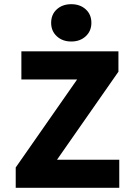

<svg xmlns="http://www.w3.org/2000/svg" viewBox="-20 -896 640 916"><path d="M55 0V-97L348 -517H82V-651H545V-554L252 -134H549V0ZM320 -698Q278 -698 251 -723Q224 -748 224 -787Q224 -827 251 -851.5Q278 -876 320 -876Q362 -876 389 -851.5Q416 -827 416 -787Q416 -748 389 -723Q362 -698 320 -698Z"/></svg>

Font: Source Code Pro ExtraBold
Style: Regular
Weight: 800
Monospace: yes
Designer: Paul D. Hunt, Teo Tuominen
Foundry: Adobe Systems Incorporated
Version: Version 1.018;hotconv 1.0.116;makeotfexe 2.5.65601